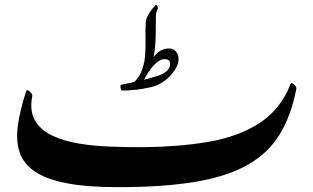

<svg xmlns="http://www.w3.org/2000/svg" viewBox="-20 -772 1301 797"><path d="M470.2 4.9Q337.9 4.9 252.7 -12.2Q167.5 -29.3 121.1 -62.5Q74.7 -95.7 60.1 -144Q45.4 -192.4 54.7 -255.1Q64 -317.9 88.9 -394Q90.8 -399.9 97.4 -396.5Q104 -393.1 109.6 -385.7Q115.2 -378.4 113.8 -372.6Q102.1 -310.5 126 -270.8Q149.9 -231 198.2 -208.5Q246.6 -186 308.1 -176Q369.6 -166 433.3 -163.6Q497.1 -161.1 551.8 -161.1Q715.8 -161.1 843.3 -182.9Q970.7 -204.6 1057.9 -261.5Q1145 -318.4 1186.5 -423.8Q1189 -429.2 1195.1 -425.5Q1201.2 -421.9 1206.3 -415Q1211.4 -408.2 1210 -402.3Q1188.5 -291.5 1140.9 -213.9Q1093.3 -136.2 1008.3 -87.9Q923.3 -39.6 791.5 -17.3Q659.7 4.9 470.2 4.9ZM585 -676.8Q585.9 -693.4 594.2 -708.5Q602.5 -723.6 611.8 -734.9Q621.1 -746.1 625 -750.5Q628.4 -753.9 632.3 -747.6Q636.2 -741.2 635.7 -738.8Q634.8 -733.9 630.6 -725.1Q626.5 -716.3 627 -693.4Q627 -658.2 626.2 -618.9Q625.5 -579.6 618.9 -541.3Q612.3 -502.9 594.5 -469.5Q576.7 -436 542.5 -411.6Q539.1 -409.2 527.8 -411.6Q516.6 -414.1 518.6 -416Q550.3 -438.5 564.5 -469.7Q578.6 -501 581.8 -536.6Q585 -572.3 584 -608.4Q583 -644.5 585 -676.8ZM608.9 -410.6Q568.8 -401.4 536.6 -398.7Q504.4 -396 487.8 -396Q482.9 -396 480.5 -407.7Q478 -419.4 485.8 -420.9Q582.5 -439.9 634.3 -457Q686 -474.1 686 -506.8Q686 -515.1 681.4 -520.8Q676.8 -526.4 662.6 -526.4Q643.1 -526.4 620.1 -502.9Q597.2 -479.5 568.8 -424.8Q566.4 -420.4 556.6 -416.7Q546.9 -413.1 540 -413.6Q533.2 -414.1 539.1 -421.4Q564 -452.1 584 -486.8Q604 -521.5 627 -546.1Q649.9 -570.8 681.6 -570.8Q700.2 -570.8 710.7 -557.9Q721.2 -544.9 721.2 -526.9Q721.2 -505.4 705.3 -481Q689.5 -456.5 664.1 -437.3Q638.7 -418 608.9 -410.6Z"/></svg>

Font: Awami Nastaliq
Style: Regular
Weight: 400
Designer: Peter Martin, SIL International
Foundry: SIL International
Version: Version 3.100